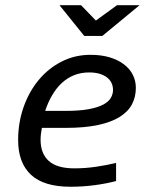

<svg xmlns="http://www.w3.org/2000/svg" viewBox="-20 -710 590 739"><path d="M141.1 -217.8Q138.7 -205.1 137.5 -193.8Q136.2 -182.6 136.2 -171.9Q136.2 -118.7 168 -90.3Q199.7 -62 266.1 -62Q309.1 -62 351.3 -68.4Q393.6 -74.7 426.8 -83V-13.2Q390.1 -3.4 344.5 2.7Q298.8 8.8 252 8.8Q148.4 8.8 99.1 -37.4Q49.8 -83.5 49.8 -170.9Q49.8 -238.3 70.8 -297.9Q91.8 -357.4 128.9 -402.1Q166 -446.8 217 -472.9Q268.1 -499 328.1 -499Q369.6 -499 402.1 -489.3Q434.6 -479.5 457 -462.4Q479.5 -445.3 491.2 -422.1Q502.9 -398.9 502.9 -372.1Q502.9 -336.9 488 -308.6Q473.1 -280.3 440.7 -260Q408.2 -239.7 356.9 -228.8Q305.7 -217.8 232.9 -217.8ZM231.9 -283.2Q286.1 -283.2 321.5 -289.8Q356.9 -296.4 377.7 -307.6Q398.4 -318.8 406.7 -333.5Q415 -348.1 415 -363.8Q415 -377.4 409.7 -389.6Q404.3 -401.9 392.8 -411.1Q381.3 -420.4 364 -425.8Q346.7 -431.2 323.2 -431.2Q291.5 -431.2 265.4 -420.7Q239.3 -410.2 218.3 -390.9Q197.3 -371.6 181.2 -344.2Q165 -316.9 153.8 -283.2ZM304.2 -571.8 209 -689.9H292L349.1 -630.9L430.2 -689.9H517.1L374 -571.8ZM0 -490.2Z"/></svg>

Font: Code New Roman
Style: Italic
Weight: 400
Italic angle: -11°
Monospace: yes
Designer: Sam Radian
Foundry: Code New Roman
Version: Version 1.508 October 19, 2014